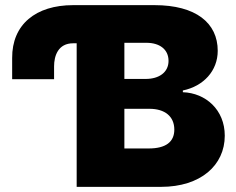

<svg xmlns="http://www.w3.org/2000/svg" viewBox="-20 -727 918 747"><path d="M264.6 -558.6H278.3V0H606.4C760.7 0 854.5 -84 854.5 -199.2C854.5 -299.8 780.3 -365.2 691.4 -368.2V-375C771.5 -391.6 827.1 -451.2 827.1 -529.3C827.1 -637.7 742.2 -707 581.1 -707H264.6C119.1 -707 26.4 -631.8 27.3 -501V-418.9H190.4V-468.8C190.4 -509.8 206.1 -558.6 264.6 -558.6ZM558.6 -149.4H463.9V-303.7H561.5C621.1 -303.7 658.2 -274.4 658.2 -222.7C658.2 -174.8 625 -149.4 558.6 -149.4ZM546.9 -419.9H463.9V-560.5H549.8C600.6 -560.5 635.7 -535.2 635.7 -490.2C635.7 -445.3 598.6 -419.9 546.9 -419.9Z"/></svg>

Font: Pretendard Black
Style: Regular
Weight: 900
Designer: Base glyphs from Inter by Rasmus Andersson; Hangeul glyphs from Noto Sans CJK(Source Han Sans) by Jang Soo-young and Kan
Foundry: Kil Hyung-jin
Version: Version 1.309;Glyphs 3.2 (3225)